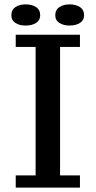

<svg xmlns="http://www.w3.org/2000/svg" viewBox="-20 -859 438 879"><path d="M32 -789Q32 -814 50.5 -826.5Q69 -839 97 -839Q126 -839 145 -826.5Q164 -814 164 -789Q164 -766 145 -754Q126 -742 97 -742Q69 -742 50.5 -754Q32 -766 32 -789ZM233 -789Q233 -814 252 -826.5Q271 -839 298 -839Q327 -839 346 -826.5Q365 -814 365 -789Q365 -766 346 -754Q327 -742 298 -742Q271 -742 252 -754Q233 -766 233 -789ZM346 0H52V-56H143V-644H52V-700H346V-644H255V-56H346Z"/></svg>

Font: PT Serif Caption
Style: Regular
Weight: 400
Designer: A.Korolkova, O.Umpeleva, V.Yefimov
Foundry: ParaType Ltd
Version: Version 1.000W OFL